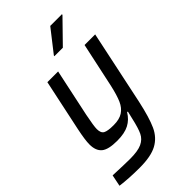

<svg xmlns="http://www.w3.org/2000/svg" viewBox="-279 -804 1088 1088"><g transform="rotate(-45 264.5 -260.5)"><path d="M-1 194 13 125Q113 129 149 129Q212 129 244 114Q276 99 290.5 69Q305 39 319 -24Q323 -43 330 -70H324Q302 -33 266 -14Q230 5 170 5Q100 5 72 -18Q44 -41 44 -92Q44 -127 59 -199L125 -510H211L150 -223Q135 -148 135 -124Q135 -92 153 -82Q171 -72 219 -72Q265 -72 292.5 -90Q320 -108 335.5 -143Q351 -178 365 -240L423 -510H508L414 -65Q391 41 366 95.5Q341 150 292 176.5Q243 203 153 203Q67 203 -1 194ZM257 -586 258 -591 362 -724H456L455 -719L325 -586Z"/></g></svg>

Font: Saira Semi Condensed
Style: Italic
Weight: 400
Width: 4
Italic angle: -12°
Designer: Hector Gatti with collaboration of the Omnibus-Type team
Foundry: Omnibus-Type
Version: Version 1.001; ttfautohint (v1.8)